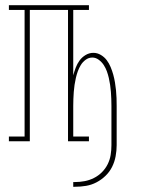

<svg xmlns="http://www.w3.org/2000/svg" viewBox="-20 -540 540 734"><path d="M260 174V156H266Q285 156 303.5 152.5Q322 149 339 140.5Q356 132 369.5 118.5Q383 105 391.5 88Q400 71 403 52.5Q406 34 406 15V-135Q406 -148 405.5 -161.5Q405 -175 404 -188.5Q403 -202 401 -215.5Q399 -229 396 -242Q393 -255 388.5 -267.5Q384 -280 376.5 -291.5Q369 -303 357.5 -311.5Q346 -320 333 -320Q319 -320 307.5 -311.5Q296 -303 289 -291.5Q282 -280 277.5 -267.5Q273 -255 270 -242Q267 -229 265 -215.5Q263 -202 262 -188.5Q261 -175 260.5 -161.5Q260 -148 260 -135V-18H320V0H240V-502H94V0H14V-18H74V-502H14V-520H320V-502H260V-252Q264 -267 269.5 -281.5Q275 -296 284 -308.5Q293 -321 307 -329.5Q321 -338 337 -338Q352 -338 365.5 -330Q379 -322 388 -310Q397 -298 403 -283.5Q409 -269 413 -254.5Q417 -240 419.5 -225Q422 -210 423.5 -195Q425 -180 425.5 -165Q426 -150 426 -135V15Q426 36 422 57.5Q418 79 408.5 98Q399 117 383.5 132Q368 147 349 157Q330 167 309 170.5Q288 174 266 174Z"/></svg>

Font: Iosevka Curly Slab Thin
Style: Regular
Weight: 100
Monospace: yes
Designer: Belleve Invis
Foundry: Belleve Invis
Version: Version 22.1.2; ttfautohint (v1.8.4)